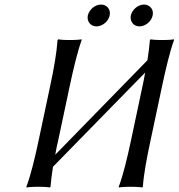

<svg xmlns="http://www.w3.org/2000/svg" viewBox="-20 -821 785 844"><path d="M201 -445 149 -200C133 -125 116 -54 96 0V3C96 3 114 0 149 0C183 0 199 3 199 3L202 0C204 -27 208 -56 213 -88L618 -502C615 -483 611 -464 607 -445L555 -200C539 -125 522 -54 502 0V3C502 3 520 0 555 0C589 0 605 3 605 3L608 0C612 -57 625 -125 641 -200L693 -445C709 -520 726 -592 745 -645V-648C745 -648 727 -645 692 -645C658 -645 642 -648 642 -648L639 -645C637 -618 633 -588 628 -556L223 -141C226 -160 230 -180 235 -200L287 -445C303 -520 320 -592 339 -645V-648C339 -648 321 -645 286 -645C252 -645 236 -648 236 -648L233 -645C229 -588 217 -520 201 -445ZM366 -753C361 -727 378 -705 404 -705C430 -705 457 -727 462 -753C468 -779 450 -801 424 -801C398 -801 372 -779 366 -753ZM555 -753C550 -727 567 -705 593 -705C619 -705 646 -727 651 -753C657 -779 639 -801 613 -801C587 -801 561 -779 555 -753Z"/></svg>

Font: Libertinus Sans
Style: Italic
Weight: 400
Italic angle: -12°
Designer: Philipp H. Poll, Khaled Hosny
Foundry: Caleb Maclennan
Version: Version 7.050;RELEASE